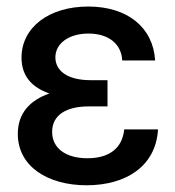

<svg xmlns="http://www.w3.org/2000/svg" viewBox="-20 -547 529 579"><path d="M241.2 11.7C360.8 11.7 450.2 -46.4 456.5 -156.7H354.5C349.1 -100.6 310.1 -69.8 243.7 -69.8C178.2 -69.8 137.2 -100.1 137.2 -149.4C137.2 -201.2 181.6 -226.1 247.1 -226.1H304.2V-305.2H253.4C180.7 -305.2 147 -335.4 147 -374C147 -415.5 187 -445.8 246.6 -445.8C308.1 -445.8 346.2 -414.1 348.6 -364.7H447.8C441.9 -464.4 364.3 -527.3 246.1 -527.3C127.4 -527.3 44.9 -464.4 44.9 -373C44.9 -317.9 75.7 -283.7 128.9 -265.1C70.3 -244.6 33.7 -205.6 33.7 -143.1C33.7 -45.4 123.5 11.7 241.2 11.7Z"/></svg>

Font: Inteeer Medium
Style: Regular
Weight: 500
Designer: Rasmus Andersson
Foundry: rsms
Version: Version 4.001;Glyphs 3.4 (3402)